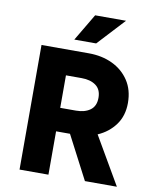

<svg xmlns="http://www.w3.org/2000/svg" viewBox="-96 -974 852 1047"><g transform="rotate(10 329.5 -450.0)"><path d="M85 0V-690H347Q420 -690 478 -662.5Q536 -635 570 -583.5Q604 -532 604 -460Q604 -389 567.5 -339Q531 -289 471 -263L624 0H447L322 -240H245V0ZM245 -370H332Q381 -370 411 -392Q441 -414 441 -460Q441 -506 411 -528Q381 -550 332 -550H245ZM256 -750 345 -900H516L377 -750Z"/></g></svg>

Font: Radio Canada
Style: Regular
Weight: 400
Designer: Charles Daoud, Etienne Aubert Bonn, Alexandre Saumier Demers, Jacques Le Bailly
Foundry: Radio-Canada
Version: Version 2.104;gftools[0.9.28.dev5+ged2979d]